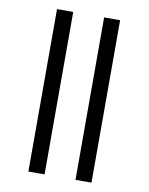

<svg xmlns="http://www.w3.org/2000/svg" viewBox="-85 -824 688 887"><g transform="rotate(10 258.5 -381.0)"><path d="M110 0H186V-762H110ZM331 0H406V-762H331Z"/></g></svg>

Font: Noto Sans Condensed
Style: Regular
Weight: 400
Width: 3
Designer: Monotype Design Team
Foundry: Monotype Imaging Inc.
Version: Version 2.013